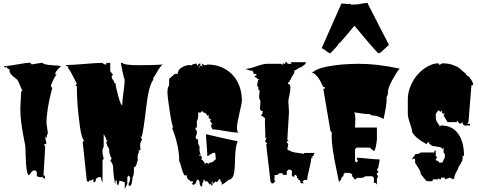

<svg xmlns="http://www.w3.org/2000/svg" viewBox="-20 -1164 3216 1291"><path d="M283.7 -170.4 272.5 14.6Q282.7 14.6 282.7 32.2V37.6Q266.6 34.2 263.2 20V26.9L251 27.3Q242.2 28.3 234.4 23.9Q226.6 19.5 226.6 13.4Q226.6 7.3 227.5 3.9H228.5Q228.5 -18.6 210.9 -18.6Q199.2 -18.6 188.5 -3.2Q177.7 12.2 175.8 14.6Q155.3 13.7 152.3 -126Q150.9 -180.2 149.4 -187.3Q147.9 -194.3 144.3 -213.1Q140.6 -231.9 139.4 -238.3Q138.2 -244.6 135 -262Q131.8 -279.3 130.9 -287.1L127 -310.5Q124.5 -326.2 123.5 -335.7Q122.6 -345.2 120.8 -359.6Q119.1 -374 118.2 -385.3Q116.7 -411.6 116.7 -435.5L122.6 -550.8H131.3L102.5 -617.7Q98.6 -627 83.3 -638.4Q67.9 -649.9 55.7 -662.8Q43.5 -675.8 43.9 -692.4V-696.3L23.9 -709L29.8 -719.7L15.1 -709L5.9 -719.7Q38.1 -719.7 97.4 -731Q156.7 -742.2 183.6 -742.2L192.9 -731L263.2 -742.2Q276.4 -729 329.3 -725.6Q382.3 -722.2 390.6 -719.7Q390.1 -719.2 386.5 -715.8Q382.8 -712.4 381.6 -710.9Q380.4 -709.5 376.7 -706.1Q373 -702.6 371.1 -700.4Q369.1 -698.2 366 -694.6Q362.8 -690.9 361.1 -688.2Q359.4 -685.5 357.2 -682.1Q355 -678.7 353.5 -675.8Q351.1 -669.4 351.1 -663.1H360.8Q338.9 -637.7 321.3 -584.5L331.5 -573.2Q292.5 -428.2 292.5 -334.5L302.2 -267.6Q294.4 -257.3 292.5 -235.8L282.7 -245.6L292.5 -199.2L272.5 -189Q283.7 -189 283.7 -170.4Z M713.4 -164.6Q695.3 -188 695.3 -209.5L704.1 -220.7H695.3Q695.3 -231.4 687 -245.4Q678.7 -259.3 677.2 -262.7V-176.3Q668.5 -163.6 668.5 -146.2Q668.5 -128.9 677.2 -97.2L669.4 -85V61Q659.7 49.8 659.7 27.3H642.6Q641.1 27.3 633.1 32.7Q625 38.1 624.5 38.6V50.3L616.2 61H607.9V38.6Q597.7 50.3 581.1 50.3L572.3 61L563.5 50.3L536.1 -209.5L545.4 -220.7Q529.8 -228.5 517.6 -312Q496.6 -460.4 496.6 -584.5L487.8 -590.3L496.6 -601.1Q493.7 -606 481 -631.8Q449.2 -696.3 439 -703.6V-714.8L418.9 -726.6Q462.4 -726.6 546.4 -733.9Q630.4 -741.2 669.4 -741.2Q677.7 -730 695.3 -730V-741.2H721.2V-684.6L739.7 -662.1L731 -651.4Q731 -635.3 741.7 -624.5Q748 -618.2 747.3 -616.7Q746.6 -615.2 746.6 -612.5Q746.6 -609.9 749 -607.2Q751.5 -604.5 753.9 -604.5L756.8 -606Q756.8 -586.4 774.4 -521Q792 -455.6 801.8 -455.6V-456.1Q801.8 -486.3 810.1 -542.5Q818.4 -598.6 818.4 -628.9Q813 -637.2 802.7 -688.7Q792.5 -740.2 792.5 -741.2H801.8Q814.9 -725.6 912.6 -725.6Q1010.3 -725.6 1076.2 -730Q1063.5 -727.5 1039.8 -686.5Q1016.1 -645.5 1010.7 -639.6V-627.9Q980.5 -590.3 963.9 -448.2Q944.8 -286.1 933.1 -244.1H924.3L933.1 -232.9V-220.7Q922.4 -206.5 922.4 -189Q922.4 -171.4 924.3 -153.8H909.7L916 -142.6Q905.3 -128.9 905.3 -109.1Q905.3 -89.4 906.2 -85Q902.8 -80.1 900.4 -67.9Q894 -40 880.4 -40V-16.1Q880.4 15.6 871.6 27.3Q866.7 85.4 854.5 85.4L844.7 84.5V71.8Q844.7 70.3 849.9 58.6Q855 46.9 855 38.1Q855 29.3 854.5 27.3L844.7 16.1L835.9 27.3V71.8L818.8 106.9V61L783.7 50.3L774.4 84.5L766.1 71.8V50.3H756.8V71.8Q750 62.5 745.4 23.2Q740.7 -16.1 740.7 -38.6Q740.7 -61 721.2 -85L731 -97.2Q713.4 -126 713.4 -164.6Z M1374 -385.3Q1365.7 -407.2 1348.1 -407.2L1338.9 -418.9L1330.6 -407.2H1312.5V-386.2Q1312.5 -362.8 1303.7 -350.1V-306.2H1294.9V-293.9L1303.7 -283.2V-269Q1303.7 -267.1 1294.9 -237.8L1303.7 -226.6H1312.5L1312 -205.6Q1312 -192.4 1321.3 -181.2V-161.1Q1321.3 -137.7 1330.6 -124.5H1321.3V-113.8L1330.6 -119.6L1338.9 -102.1L1330.6 -91.3H1338.9L1356.4 -68.8V-57.6L1365.2 -68.8H1374L1382.8 -57.6V-68.8Q1410.6 -68.8 1426.8 -91.3H1431.6L1426.8 -136.7H1418.5Q1409.7 -136.7 1395 -126.2Q1380.4 -115.7 1374 -113.8Q1374 -138.7 1369.6 -188Q1365.2 -237.3 1365.2 -261.7Q1367.7 -260.7 1469.2 -237.8Q1570.8 -214.8 1578.1 -214.8Q1562.5 -183.1 1560.5 -93.8Q1559.1 -3.4 1547.9 20.5Q1536.6 44.4 1518.6 44.4Q1487.8 70.3 1471.2 78.6V71.8Q1471.2 55.2 1461.9 55.2V44.4L1453.6 39.6L1444.3 55.2L1433.6 61L1426.8 55.2L1418.5 67.4H1409.7V55.2L1400.4 67.4H1409.7V78.6L1400.4 85.9V67.4L1391.6 78.6L1374 55.2H1356.4V44.4H1348.1V55.2Q1338.9 67.4 1338.9 90.3Q1321.3 89.4 1321.3 55.2L1312.5 44.4H1303.7Q1302.7 58.1 1295.4 68.4Q1288.1 78.6 1276.9 78.6L1268.6 67.4H1276.9V55.2H1259.8L1251 44.4Q1239.3 44.4 1233.4 10.7L1226.6 17.1Q1213.4 17.1 1196.8 -48.8Q1190.4 -73.7 1185.1 -80.1Q1185.1 -184.1 1136.2 -306.2H1145.5Q1136.7 -315.9 1121.3 -415.3Q1106 -514.6 1106 -545.9Q1106 -577.1 1117.2 -589.4V-633.8L1155.8 -667.5H1174.8Q1174.8 -692.9 1201.4 -709.7Q1228 -726.6 1254.4 -726.6Q1260.7 -726.6 1268.6 -724.6Q1277.3 -735.8 1299.8 -735.8H1303.7V-724.6H1312.5Q1312.5 -736.3 1320.8 -736.3L1330.6 -735.8L1312.5 -702.1L1330.6 -724.6L1348.1 -713.9L1338.9 -724.6V-735.8L1356.4 -724.6Q1375 -730 1376.5 -730Q1470.7 -730 1537.6 -667Q1569.3 -636.7 1587.9 -590.1Q1606.4 -543.5 1606.4 -487.3Q1606.4 -473.1 1590.1 -403.8Q1573.7 -334.5 1573.7 -307.6Q1573.7 -280.8 1582.5 -272.5Q1549.8 -272.5 1492.7 -283.2Q1435.5 -293.9 1409.7 -293.9Q1400.4 -305.7 1400.4 -316.9V-328.6H1409.7L1391.6 -350.1L1400.4 -362.3H1391.6L1382.8 -374V-391.1Z M1918.9 -483.4 1922.9 -413.6V-407.2L1912.1 -225.6L1920.9 -214.8H1911.6L1906.7 -210.4L1919.9 -192.4H1915L1918 -180.7L1911.6 -168L1917 -150.9L1925.3 -157.2Q1924.3 -142.1 1997.1 -133.8Q2022.5 -130.9 2023.9 -129.9L2026.9 -135.7H2095.2L2084.5 -112.3H2073.2L2083.5 -101.1H2073.2Q2071.8 -75.7 2059.3 -27.3Q2046.9 21 2044.9 45.9H2024.9L2014.2 57.6L2023.4 68.4H2003.4L1995.1 45.9H1985.4L1986.3 34.2H1976.1L1977.1 23.4L1969.2 11.7H1960L1959.5 23.4H1950.7Q1942.4 23.4 1942.4 9.5Q1942.4 -4.4 1943.8 -11.2L1936 -22.5H1918L1908.2 -11.2V11.7H1880.9L1881.3 1H1855Q1853.5 12.7 1833.5 12.7L1827.1 11.7L1825.2 45.9L1832.5 57.6H1824.7Q1824.7 69.3 1813.5 69.3L1806.6 68.4L1798.8 57.6L1770 -192.4L1778.8 -203.1H1770.5L1762.7 -214.8L1772 -236.8H1763.2L1764.2 -250.5L1761.2 -341.8Q1761.2 -342.8 1762.7 -372.1H1753.9Q1753.9 -383.8 1734.9 -383.8Q1746.6 -401.9 1746.6 -414.6V-417.5H1737.3L1728 -428.7L1731.4 -484.9Q1722.2 -498.5 1722.2 -517.6L1726.1 -553.2L1716.8 -564.5L1717.8 -576.2L1709 -587.9Q1711.4 -621.6 1721.2 -632.8H1711.4L1702.1 -644.5H1692.9L1693.4 -655.3H1703.1L1704.1 -667.5H1684.1V-677.2L1676.3 -689Q1656.7 -689 1646.5 -694.1Q1636.2 -699.2 1630.9 -701.2Q1656.2 -701.2 1703.6 -718Q1751 -734.9 1774.4 -734.9H1871.1L1880.4 -725.6V-734.9L1889.6 -739.7L1888.7 -734.9H1897.9L1898.9 -745.6H1907.7L1915 -734.9H1941.4L1934.1 -745.6H2037.1L2033.7 -733.9L2005.4 -712.4Q1995.1 -712.4 1980.2 -700.7Q1965.3 -689 1956.5 -689L1960.4 -681.2Q1960 -672.4 1948.5 -657.2Q1937 -642.1 1936 -632.8L1926.8 -620.1L1925.8 -610.4H1917L1916.5 -598.6H1925.3Q1932.6 -590.3 1932.6 -572Q1932.6 -553.7 1925.8 -523.2Q1918.9 -492.7 1918.9 -483.4Z M2275.9 -1140.6 2323.7 -1136.7Q2329.1 -1136.7 2335 -1138.2L2340.8 -1132.8Q2359.9 -1132.8 2395 -1135.7L2394 -1136.7Q2436.5 -1144 2446.8 -1144L2455.1 -1143.1L2452.1 -1140.6L2595.2 -862.3L2537.6 -809.1L2534.7 -811L2526.9 -803.7Q2508.8 -818.4 2452.4 -884.5Q2396 -950.7 2363.3 -991.2Q2299.8 -914.1 2266.6 -877.4L2264.6 -877.9L2250.5 -862.3L2252.4 -860.4L2200.2 -803.7L2192.4 -811L2189 -809.1Q2188 -809.6 2182.1 -814.2Q2176.3 -818.8 2171.6 -822.5Q2167 -826.2 2161.1 -830.6Q2147.5 -839.4 2142.6 -839.4ZM2334 -1139.6Q2334 -1139.6 2335.9 -1139.6L2335 -1138.2Q2335 -1139.2 2334 -1139.6ZM2332.5 -1140.6 2334 -1139.6Q2332.5 -1139.6 2332.5 -1140.6ZM2403.3 32.2 2381.8 31.7 2367.2 43.5 2347.7 21V8.8Q2337.9 -1.5 2318.8 -1.5H2299.3L2289.1 8.8V21Q2280.3 21 2274.4 38.1Q2268.6 55.2 2260.3 55.2V65.4Q2255.4 39.1 2240.7 -31.2Q2210 -174.8 2210 -250.5Q2210 -265.6 2210.9 -272.9L2201.7 -284.2L2153.8 -567.4H2163.6V-579.1H2153.8Q2152.3 -581.5 2147.7 -591.1Q2143.1 -600.6 2141.6 -603.5Q2140.1 -606.4 2135.7 -615Q2131.3 -623.5 2129.2 -627Q2127 -630.4 2122.3 -637.5Q2117.7 -644.5 2114.5 -647.9Q2111.3 -651.4 2106.4 -657Q2101.6 -662.6 2097.2 -666Q2082.5 -676.3 2074.7 -680.2H2085.4Q2111.8 -702.6 2177.2 -715.8Q2272 -734.9 2395.3 -734.9Q2518.6 -734.9 2667 -702.6Q2647.5 -681.2 2617.9 -626.2Q2588.4 -571.3 2588.4 -546.4Q2588.4 -521.5 2578.6 -510.7L2579.6 -494.6Q2579.6 -455.6 2559.1 -363.8Q2518.6 -386.2 2497.1 -386.2Q2475.6 -386.2 2465.8 -397Q2439.9 -397 2421.6 -399.7Q2403.3 -402.3 2386.5 -404.8Q2369.6 -407.2 2360.4 -408.7Q2369.1 -403.8 2369.1 -359.4L2367.2 -306.6H2514.2V-227.5Q2514.2 -212.9 2507.8 -181.9Q2501.5 -150.9 2494.1 -148.4L2465.8 -171.4H2377.4L2367.2 -160.6V-80.1L2377.4 -72.3L2386.2 -80.1L2377.4 -103.5Q2400.4 -103 2451.9 -97.7Q2503.4 -92.3 2531.7 -92.3V-80.1L2522.9 -35.6L2514.2 -23.4L2522.9 -12.7V-1.5H2514.2V8.8L2522.9 21Q2514.2 33.2 2514.2 46.9V77.1L2505.4 65.4H2494.1V32.2L2484.4 21H2436Q2426.3 32.2 2403.3 32.2Z M2989.3 -342.8 2962.4 -388.2 2971.2 -398.9Q2957.5 -398.9 2956.5 -401.4Q2954.6 -407.7 2947.3 -411.1H2954.6L2944.8 -422.4V-411.1L2927.7 -422.4L2910.2 -398.9V-376Q2910.2 -363.8 2912.6 -357.7Q2915 -351.6 2916 -348.6Q2917 -345.7 2920.4 -340.8Q2923.8 -335.9 2924.8 -334Q2929.2 -326.7 2935.5 -320.3V-311.5L2944.8 -320.3Q3022 -320.3 3061 -264.4Q3100.1 -208.5 3100.1 -116.2H3091.3Q3091.3 -89.4 3086.2 -79.1Q3081.1 -68.8 3073.5 -57.4Q3065.9 -45.9 3061.5 -37.6Q3061.5 -29.3 3054.7 -18.6Q3033.2 14.6 3033.2 42L3023.9 35.6V42Q3022 40 3014.6 35.4Q3007.3 30.8 3003.7 30.8Q3000 30.8 2988.8 36.4Q2977.5 42 2971.2 42V30.8H2944.8V42H2935.5L2927.7 30.8V42H2891.6Q2891.6 55.2 2873.5 55.2L2847.7 53.2L2809.6 7.8Q2809.6 -6.8 2800.3 -22.7Q2791 -38.6 2781.2 -53.5Q2771.5 -68.4 2771 -69.3V-93.8L2762.7 -100.1L2760.7 -93.8H2751.5Q2751.5 -100.6 2761.2 -109.9Q2771 -119.1 2771 -127.4Q2795.9 -127.4 2809.6 -138.7H2900.9V-150.9H2910.2V-116.2L2918.9 -106L2910.2 -93.8Q2910.2 -82 2924.3 -82H2927.7Q2927.7 -70.3 2938.5 -70.3L2954.6 -71.3L2971.2 -106V-127.4L2962.4 -138.7V-173.3L2954.6 -162.1L2944.8 -173.3L2883.3 -184.1Q2876.5 -193.8 2866.2 -194.8V-207H2856.9L2847.7 -194.8Q2775.4 -233.9 2751.5 -275.4Q2751.5 -293 2736.8 -334Q2722.2 -375 2722.2 -398.9V-497.1Q2722.2 -542 2741.2 -586.9Q2760.3 -631.8 2789.8 -664.6Q2819.3 -697.3 2856.2 -717.8Q2893.1 -738.3 2927.7 -738.3L2935.5 -727.5Q2951.7 -738.3 2954.6 -738.3Q2992.7 -738.3 3023.7 -727.8Q3054.7 -717.3 3069.6 -704.8Q3084.5 -692.4 3095.7 -681.9Q3106.9 -671.4 3110.4 -671.4Q3110.4 -661.1 3125.2 -653.6Q3140.1 -646 3140.1 -636.7Q3147 -632.3 3153.8 -618.9Q3160.6 -605.5 3160.6 -600.3Q3160.6 -595.2 3160.2 -591.3H3149.9L3129.9 -342.8L3120.6 -331.5H3140.1V-320.3H3100.1L3091.3 -331.5V-342.8Q3082.5 -335 3070.8 -331.5L3051.8 -354.5V-342.8Z"/></svg>

Font: Butcherman
Style: Regular
Weight: 400
Version: Version 001.004